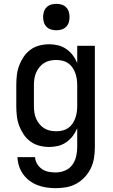

<svg xmlns="http://www.w3.org/2000/svg" viewBox="-20 -759 588 1002"><path d="M271 223Q247 223 223 219.5Q199 216 176.5 207.5Q154 199 134.5 184.5Q115 170 101 150.5Q87 131 79.5 108Q72 85 71 61H163Q164 80 174 96.5Q184 113 199.5 123.5Q215 134 233.5 137.5Q252 141 271 141Q295 141 318.5 131.5Q342 122 356.5 102.5Q371 83 377 59Q383 35 383 10V-90Q374 -68 359.5 -49Q345 -30 325.5 -16.5Q306 -3 283 2.5Q260 8 237 8Q211 8 185.5 1.5Q160 -5 139 -20.5Q118 -36 103.5 -57.5Q89 -79 80 -103Q71 -127 68 -153Q65 -179 65 -205V-315Q65 -341 68 -367Q71 -393 80 -417Q89 -441 103.5 -462.5Q118 -484 139 -499.5Q160 -515 185.5 -521.5Q211 -528 237 -528Q260 -528 283 -522.5Q306 -517 325.5 -503.5Q345 -490 359.5 -471Q374 -452 383 -430V-520H475V10Q475 38 470.5 66Q466 94 454 119Q442 144 422.5 165Q403 186 378.5 199.5Q354 213 326.5 218Q299 223 271 223ZM273 -74Q289 -74 305 -77.5Q321 -81 334.5 -90Q348 -99 357.5 -112.5Q367 -126 372.5 -141Q378 -156 380.5 -172.5Q383 -189 383 -205V-315Q383 -331 380.5 -347.5Q378 -364 372.5 -379Q367 -394 357.5 -407.5Q348 -421 334.5 -430Q321 -439 305 -442.5Q289 -446 273 -446Q257 -446 240.5 -442.5Q224 -439 210 -430Q196 -421 185.5 -408Q175 -395 168.5 -380Q162 -365 159.5 -348.5Q157 -332 157 -315V-205Q157 -188 159.5 -171.5Q162 -155 168.5 -140Q175 -125 185.5 -112Q196 -99 210 -90Q224 -81 240.5 -77.5Q257 -74 273 -74ZM274 -601Q260 -601 246.5 -605Q233 -609 223 -619Q213 -629 209 -642.5Q205 -656 205 -670Q205 -684 209 -697.5Q213 -711 223 -721Q233 -731 246.5 -735Q260 -739 274 -739Q288 -739 301.5 -735Q315 -731 325 -721Q335 -711 339 -697.5Q343 -684 343 -670Q343 -656 339 -642.5Q335 -629 325 -619Q315 -609 301.5 -605Q288 -601 274 -601Z"/></svg>

Font: Iosevka Semi-Condensed Medium
Style: Regular
Weight: 500
Monospace: yes
Designer: Belleve Invis
Foundry: Belleve Invis
Version: Version 27.3.5